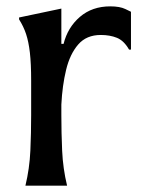

<svg xmlns="http://www.w3.org/2000/svg" viewBox="-20 -584 457 604"><path d="M386 -428Q370 -456 348 -465Q326 -474 297 -474Q252 -474 226 -444Q200 -414 188 -364.5Q176 -315 173 -255V-222Q173 -166 175.5 -110Q178 -54 191 0H60Q73 -54 75.5 -110Q78 -166 78 -222V-330Q78 -384 74 -418.5Q70 -453 62 -477Q54 -501 40 -523V-529L173 -557V-446H180Q193 -498 231.5 -531Q270 -564 327 -564Q357 -564 374.5 -555.5Q392 -547 392 -547V-428Z"/></svg>

Font: Faculty Glyphic
Style: Regular
Weight: 400
Designer: Koto Studio, Dylan Young
Foundry: Koto Studio
Version: Version 1.004; ttfautohint (v1.8.4.7-5d5b)